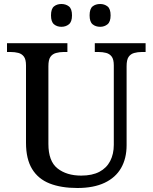

<svg xmlns="http://www.w3.org/2000/svg" viewBox="-20 -930 763 960"><path d="M367 10Q286 10 228.5 -12.5Q171 -35 140.5 -85Q110 -135 110 -216V-603Q110 -633 99.5 -647Q89 -661 71.5 -665.5Q54 -670 34 -670H15V-714H317V-670H298Q278 -670 260 -665Q242 -660 232 -645.5Q222 -631 222 -599V-210Q222 -124 267.5 -88Q313 -52 386 -52Q441 -52 477 -71Q513 -90 531 -125Q549 -160 549 -206V-603Q549 -633 538.5 -647Q528 -661 510.5 -665.5Q493 -670 473 -670H454V-714H708V-670H689Q668 -670 650.5 -665Q633 -660 623 -645.5Q613 -631 613 -599V-204Q613 -138 585.5 -90Q558 -42 503 -16Q448 10 367 10ZM481 -796Q458 -796 443 -808.5Q428 -821 428 -853Q428 -886 443 -898Q458 -910 481 -910Q502 -910 517.5 -898Q533 -886 533 -853Q533 -821 517.5 -808.5Q502 -796 481 -796ZM287 -796Q265 -796 250 -808.5Q235 -821 235 -853Q235 -886 250 -898Q265 -910 287 -910Q309 -910 324.5 -898Q340 -886 340 -853Q340 -821 324.5 -808.5Q309 -796 287 -796Z"/></svg>

Font: ET Text
Style: Regular
Weight: 470
Designer: Monotype Design Team
Foundry: Monotype Imaging Inc.
Version: Version 2.009